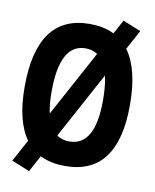

<svg xmlns="http://www.w3.org/2000/svg" viewBox="-89 -816 765 949"><g transform="rotate(10 293.0 -341.5)"><path d="M122.6 65.4 32.2 28.8 453.6 -748 543.9 -711.4ZM293 9.8Q28.8 9.8 28.8 -341.8Q28.8 -703.1 293 -703.1Q557.1 -703.1 557.1 -341.8Q557.1 9.8 293 9.8ZM293 -113.3Q421.9 -113.3 421.9 -341.8Q421.9 -580.6 293 -580.6Q164.1 -580.6 164.1 -341.8Q164.1 -113.3 293 -113.3Z"/></g></svg>

Font: Cascadia Code PL
Style: Regular
Weight: 400
Monospace: yes
Designer: Aaron Bell
Foundry: Saja Typeworks
Version: Version 2102.003